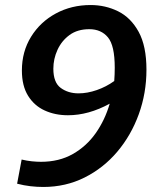

<svg xmlns="http://www.w3.org/2000/svg" viewBox="-20 -733 625 763"><path d="M562 -456Q562 -363 531.5 -279Q501 -195 446 -130Q391 -65 316 -27.5Q241 10 152 10Q127 10 101 7Q75 4 48 -3L66 -99Q87 -94 106.5 -92Q126 -90 143 -90Q215 -90 269.5 -121Q324 -152 360.5 -204Q397 -256 416 -321Q332 -275 250 -275Q199 -275 157.5 -294Q116 -313 91.5 -352.5Q67 -392 67 -453Q67 -528 103.5 -587Q140 -646 202 -679.5Q264 -713 340 -713Q399 -713 449.5 -688Q500 -663 531 -606.5Q562 -550 562 -456ZM192 -460Q192 -405 221.5 -383.5Q251 -362 292 -362Q327 -362 364.5 -375Q402 -388 434 -411Q436 -438 436 -464Q436 -552 409 -584.5Q382 -617 335 -617Q288 -617 256.5 -594Q225 -571 208.5 -535Q192 -499 192 -460Z"/></svg>

Font: Bitter SemiBold
Style: Italic
Weight: 600
Italic angle: -9°
Designer: Sol Matas, and Bitter project Authors
Foundry: Sol Matas
Version: Version 2.001